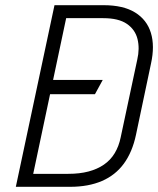

<svg xmlns="http://www.w3.org/2000/svg" viewBox="-20 -720 609 740"><path d="M143 -357H346L376 -412H155ZM379 -700H190L41 0H250Q321 0 373 -22.5Q425 -45 457.5 -89.5Q490 -134 504 -200L562 -475Q577 -543 561.5 -593.5Q546 -644 500.5 -672Q455 -700 379 -700ZM243 -50H108L235 -650H378Q437 -650 469 -628Q501 -606 510 -569.5Q519 -533 509 -490L445 -190Q438 -156 422 -129.5Q406 -103 380.5 -85.5Q355 -68 321 -59Q287 -50 243 -50Z"/></svg>

Font: Advent Pro
Style: Italic
Weight: 400
Italic angle: -12°
Designer: VivaRado, Andreas Kalpakidis
Foundry: VivaRado, Andreas Kalpakidis
Version: Version 3.000